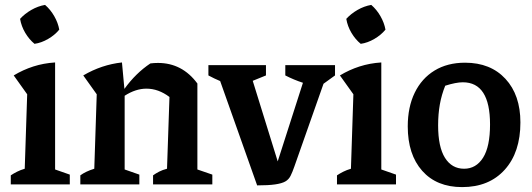

<svg xmlns="http://www.w3.org/2000/svg" viewBox="-20 -753 2174 784"><path d="M24 0V-37Q36 -45 50 -52Q64 -59 81 -64L91 -368L36 -445Q74 -468 116 -481.5Q158 -495 205 -498V-61L265 -40V0ZM164 -733Q186 -714 201.5 -687Q217 -660 222 -632Q204 -610 176.5 -594Q149 -578 121 -574Q99 -592 83 -619Q67 -646 62 -676Q81 -697 108 -712.5Q135 -728 164 -733Z M308 0V-37Q319 -45 332.5 -51.5Q346 -58 365 -64L375 -368L320 -445Q395 -489 478 -498L488 -390Q511 -422 537.5 -448Q564 -474 594 -494Q609 -496 625 -496Q724 -496 786 -412V-61L847 -40V0H605V-37Q616 -45 629.5 -52Q643 -59 662 -64L672 -357Q627 -391 578 -391Q534 -391 489 -362V-61L549 -40V0Z M1030 4 879 -422Q855 -432 831 -445V-487H1066V-445L1012 -423L1114 -94L1217 -415Q1180 -427 1145 -445V-487H1348V-445L1301 -411L1182 -73Q1174 -50 1166.5 -35Q1159 -20 1145 -12Q1131 -4 1103.5 0Q1076 4 1030 4Z M1356 0V-37Q1368 -45 1382 -52Q1396 -59 1413 -64L1423 -368L1368 -445Q1406 -468 1448 -481.5Q1490 -495 1537 -498V-61L1597 -40V0ZM1496 -733Q1518 -714 1533.5 -687Q1549 -660 1554 -632Q1536 -610 1508.5 -594Q1481 -578 1453 -574Q1431 -592 1415 -619Q1399 -646 1394 -676Q1413 -697 1440 -712.5Q1467 -728 1496 -733Z M1867 11Q1763 11 1704 -55.5Q1645 -122 1645 -237Q1645 -316 1673.5 -374.5Q1702 -433 1754.5 -465Q1807 -497 1879 -497Q1983 -497 2044 -431Q2105 -365 2105 -253Q2105 -131 2041 -60Q1977 11 1867 11ZM1875 -64Q1924 -64 1952.5 -109Q1981 -154 1981 -245Q1981 -417 1870 -417Q1842 -417 1798 -403Q1783 -366 1776 -326.5Q1769 -287 1769 -241Q1769 -153 1797 -108.5Q1825 -64 1875 -64Z"/></svg>

Font: Piazzolla SemiBold
Style: Regular
Weight: 600
Designer: Juan Pablo del Peral
Foundry: Huerta Tipografica
Version: Version 1.330